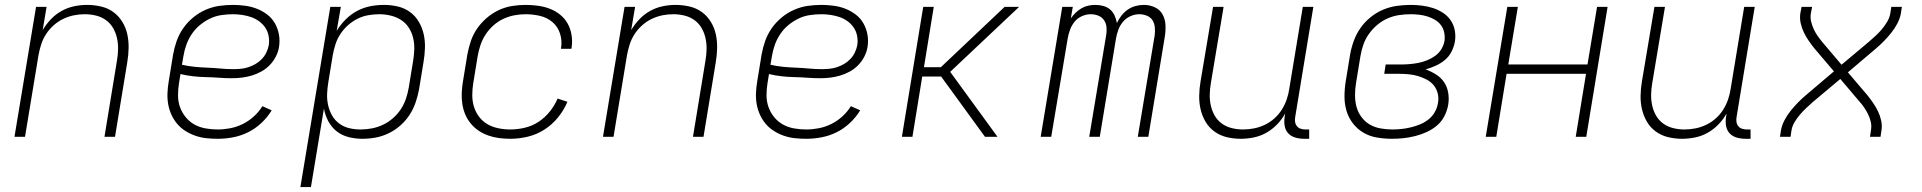

<svg xmlns="http://www.w3.org/2000/svg" viewBox="-20 -558 7840 783"><path d="M39 0 127 -530H170L154 -435Q168 -459 187.5 -479.5Q207 -500 231.5 -513.5Q256 -527 282.5 -532.5Q309 -538 335 -538Q364 -538 392 -531.5Q420 -525 442 -509Q464 -493 478.5 -469.5Q493 -446 499 -419Q505 -392 504.5 -362.5Q504 -333 499 -304L449 0H406L457 -311Q461 -334 461.5 -357.5Q462 -381 457 -403Q452 -425 441 -444Q430 -463 412 -476Q394 -489 371.5 -494.5Q349 -500 326 -500Q303 -500 281 -495.5Q259 -491 238 -481Q217 -471 199 -455Q181 -439 168 -419Q155 -399 148 -377Q141 -355 137 -333L82 0Z M868 8Q844 8 821 5.5Q798 3 776.5 -4.5Q755 -12 736 -24Q717 -36 703 -52.5Q689 -69 679.5 -89.5Q670 -110 666 -132.5Q662 -155 663 -178.5Q664 -202 668 -226L686 -336Q691 -364 700.5 -391Q710 -418 727 -442.5Q744 -467 767.5 -486.5Q791 -506 818.5 -518Q846 -530 874 -534Q902 -538 930 -538Q955 -538 980.5 -534.5Q1006 -531 1028.5 -522Q1051 -513 1070 -498.5Q1089 -484 1101 -463Q1113 -442 1117.5 -417.5Q1122 -393 1118 -367Q1115 -347 1105 -327.5Q1095 -308 1080 -292.5Q1065 -277 1046 -266.5Q1027 -256 1007 -250Q987 -244 966.5 -241.5Q946 -239 926 -239Q899 -239 872.5 -241Q846 -243 820 -243.5Q794 -244 767.5 -247Q741 -250 716 -256L710 -219Q706 -194 706 -169Q706 -144 714 -121.5Q722 -99 737 -80.5Q752 -62 772.5 -50.5Q793 -39 817.5 -34.5Q842 -30 868 -30Q893 -30 919 -35Q945 -40 969.5 -52Q994 -64 1015 -83Q1036 -102 1050 -125L1088 -108Q1071 -80 1046 -56.5Q1021 -33 991.5 -18.5Q962 -4 930.5 2Q899 8 868 8ZM932 -276Q947 -276 962.5 -277.5Q978 -279 993 -284Q1008 -289 1022 -297Q1036 -305 1047.5 -317Q1059 -329 1066 -343.5Q1073 -358 1076 -373Q1079 -392 1075.5 -411Q1072 -430 1062 -445Q1052 -460 1037 -471Q1022 -482 1005 -488Q988 -494 968.5 -497Q949 -500 930 -500Q907 -500 883 -496.5Q859 -493 837 -482.5Q815 -472 795.5 -456Q776 -440 762 -419Q748 -398 740 -375.5Q732 -353 728 -329L722 -294Q748 -288 774 -285.5Q800 -283 826.5 -282Q853 -281 879 -278.5Q905 -276 932 -276Z M1205 205 1327 -530H1370L1353 -432Q1368 -457 1389.5 -478.5Q1411 -500 1436.5 -513.5Q1462 -527 1489.5 -532.5Q1517 -538 1546 -538Q1546 -538 1546 -538Q1546 -538 1546 -538Q1575 -538 1602.5 -531.5Q1630 -525 1652 -509Q1674 -493 1688 -469Q1702 -445 1708 -418Q1714 -391 1713 -362Q1712 -333 1707 -304L1689 -194Q1684 -167 1675 -140.5Q1666 -114 1650.5 -90Q1635 -66 1613 -46.5Q1591 -27 1565 -14.5Q1539 -2 1512 3Q1485 8 1457 8Q1429 8 1401.5 1Q1374 -6 1353 -22.5Q1332 -39 1319 -63.5Q1306 -88 1301 -115L1248 205ZM1450 -30Q1474 -30 1497 -34.5Q1520 -39 1541.5 -49Q1563 -59 1582 -75.5Q1601 -92 1614.5 -112.5Q1628 -133 1635.5 -155.5Q1643 -178 1647 -201L1665 -311Q1669 -335 1669.5 -358.5Q1670 -382 1664.5 -404.5Q1659 -427 1646.5 -446Q1634 -465 1615 -477Q1596 -489 1573 -494.5Q1550 -500 1527 -500Q1505 -500 1482 -496Q1459 -492 1438 -481.5Q1417 -471 1399 -455Q1381 -439 1368 -419Q1355 -399 1348 -377Q1341 -355 1337 -333L1319 -223Q1315 -199 1314 -175.5Q1313 -152 1318 -129.5Q1323 -107 1334 -87.5Q1345 -68 1363 -54.5Q1381 -41 1403.5 -35.5Q1426 -30 1450 -30Z M2061 8Q2038 8 2015 5Q1992 2 1971 -5.5Q1950 -13 1932 -25Q1914 -37 1900 -54Q1886 -71 1877.5 -91Q1869 -111 1865.5 -133.5Q1862 -156 1863 -179Q1864 -202 1868 -226L1886 -336Q1891 -363 1900 -390Q1909 -417 1925.5 -441Q1942 -465 1964.5 -484.5Q1987 -504 2013.5 -516.5Q2040 -529 2068 -533.5Q2096 -538 2123 -538Q2149 -538 2174.5 -534.5Q2200 -531 2223 -522Q2246 -513 2265 -497.5Q2284 -482 2295.5 -461Q2307 -440 2311 -414.5Q2315 -389 2311 -363Q2311 -362 2310.5 -361Q2310 -360 2310 -359H2267Q2268 -360 2268 -360.5Q2268 -361 2268 -362Q2273 -392 2264 -420.5Q2255 -449 2233.5 -467.5Q2212 -486 2183 -493Q2154 -500 2123 -500Q2100 -500 2077 -495.5Q2054 -491 2032.5 -481Q2011 -471 1992.5 -454.5Q1974 -438 1960.5 -417.5Q1947 -397 1939.5 -374.5Q1932 -352 1928 -329L1910 -219Q1906 -195 1906 -170Q1906 -145 1913 -122.5Q1920 -100 1934 -81.5Q1948 -63 1968 -51.5Q1988 -40 2012 -35Q2036 -30 2061 -30Q2090 -30 2120 -37Q2150 -44 2176 -61Q2202 -78 2222 -103Q2242 -128 2254 -156L2294 -143Q2280 -109 2255.5 -79Q2231 -49 2199.5 -29Q2168 -9 2132 -0.5Q2096 8 2061 8Z M2439 0 2527 -530H2570L2554 -435Q2568 -459 2587.5 -479.5Q2607 -500 2631.5 -513.5Q2656 -527 2682.5 -532.5Q2709 -538 2735 -538Q2764 -538 2792 -531.5Q2820 -525 2842 -509Q2864 -493 2878.5 -469.5Q2893 -446 2899 -419Q2905 -392 2904.5 -362.5Q2904 -333 2899 -304L2849 0H2806L2857 -311Q2861 -334 2861.5 -357.5Q2862 -381 2857 -403Q2852 -425 2841 -444Q2830 -463 2812 -476Q2794 -489 2771.5 -494.5Q2749 -500 2726 -500Q2703 -500 2681 -495.5Q2659 -491 2638 -481Q2617 -471 2599 -455Q2581 -439 2568 -419Q2555 -399 2548 -377Q2541 -355 2537 -333L2482 0Z M3268 8Q3244 8 3221 5.5Q3198 3 3176.5 -4.5Q3155 -12 3136 -24Q3117 -36 3103 -52.5Q3089 -69 3079.5 -89.5Q3070 -110 3066 -132.5Q3062 -155 3063 -178.5Q3064 -202 3068 -226L3086 -336Q3091 -364 3100.5 -391Q3110 -418 3127 -442.5Q3144 -467 3167.5 -486.5Q3191 -506 3218.5 -518Q3246 -530 3274 -534Q3302 -538 3330 -538Q3355 -538 3380.5 -534.5Q3406 -531 3428.5 -522Q3451 -513 3470 -498.5Q3489 -484 3501 -463Q3513 -442 3517.5 -417.5Q3522 -393 3518 -367Q3515 -347 3505 -327.5Q3495 -308 3480 -292.5Q3465 -277 3446 -266.5Q3427 -256 3407 -250Q3387 -244 3366.5 -241.5Q3346 -239 3326 -239Q3299 -239 3272.5 -241Q3246 -243 3220 -243.5Q3194 -244 3167.5 -247Q3141 -250 3116 -256L3110 -219Q3106 -194 3106 -169Q3106 -144 3114 -121.5Q3122 -99 3137 -80.5Q3152 -62 3172.5 -50.5Q3193 -39 3217.5 -34.5Q3242 -30 3268 -30Q3293 -30 3319 -35Q3345 -40 3369.5 -52Q3394 -64 3415 -83Q3436 -102 3450 -125L3488 -108Q3471 -80 3446 -56.5Q3421 -33 3391.5 -18.5Q3362 -4 3330.5 2Q3299 8 3268 8ZM3332 -276Q3347 -276 3362.5 -277.5Q3378 -279 3393 -284Q3408 -289 3422 -297Q3436 -305 3447.5 -317Q3459 -329 3466 -343.5Q3473 -358 3476 -373Q3479 -392 3475.5 -411Q3472 -430 3462 -445Q3452 -460 3437 -471Q3422 -482 3405 -488Q3388 -494 3368.5 -497Q3349 -500 3330 -500Q3307 -500 3283 -496.5Q3259 -493 3237 -482.5Q3215 -472 3195.5 -456Q3176 -440 3162 -419Q3148 -398 3140 -375.5Q3132 -353 3128 -329L3122 -294Q3148 -288 3174 -285.5Q3200 -283 3226.5 -282Q3253 -281 3279 -278.5Q3305 -276 3332 -276Z M3658 0 3745 -530H3788L3748 -284H3817L4077 -530H4136L3855 -265L4048 0H3997L3818 -246H3741L3701 0Z M4224 0 4312 -530H4355L4347 -483Q4356 -496 4367 -506.5Q4378 -517 4391 -524.5Q4404 -532 4418.5 -535Q4433 -538 4447 -538Q4447 -538 4447 -538Q4447 -538 4447 -538Q4464 -538 4480 -533.5Q4496 -529 4507.5 -519Q4519 -509 4525.5 -494.5Q4532 -480 4535 -464Q4542 -480 4553.5 -494.5Q4565 -509 4579.5 -519Q4594 -529 4611 -533.5Q4628 -538 4645 -538Q4645 -538 4645 -538Q4645 -538 4645 -538Q4669 -538 4690 -528Q4711 -518 4721.5 -498.5Q4732 -479 4733 -455Q4734 -431 4730 -407L4663 0H4620L4689 -414Q4691 -430 4689.5 -446.5Q4688 -463 4680 -475.5Q4672 -488 4657 -494Q4642 -500 4626 -500Q4608 -500 4590 -492Q4572 -484 4559.5 -469Q4547 -454 4540.5 -436Q4534 -418 4531 -400L4465 0H4422L4491 -414Q4494 -430 4492.5 -446.5Q4491 -463 4482.5 -475.5Q4474 -488 4459.5 -494Q4445 -500 4428 -500Q4410 -500 4392 -492Q4374 -484 4362 -469Q4350 -454 4343.5 -436Q4337 -418 4334 -400L4267 0Z M5040 8Q5011 8 4983.5 1.5Q4956 -5 4933.5 -21Q4911 -37 4897 -60.5Q4883 -84 4876.5 -111Q4870 -138 4870.5 -167.5Q4871 -197 4876 -226L4927 -530H4970L4918 -219Q4914 -196 4913.5 -172.5Q4913 -149 4918 -127Q4923 -105 4934 -86Q4945 -67 4963 -54Q4981 -41 5003.5 -35.5Q5026 -30 5049 -30Q5072 -30 5094.5 -34.5Q5117 -39 5138 -49Q5159 -59 5177 -75Q5195 -91 5207.5 -111Q5220 -131 5227.5 -153Q5235 -175 5238 -197L5293 -530H5336L5262 -81Q5260 -71 5261.5 -61Q5263 -51 5269 -43.5Q5275 -36 5284.5 -33Q5294 -30 5304 -30H5319V8H5298Q5280 8 5262.5 3Q5245 -2 5233.5 -14.5Q5222 -27 5219 -45Q5216 -63 5219 -81L5221 -95Q5208 -71 5188 -50.5Q5168 -30 5144 -16.5Q5120 -3 5093 2.5Q5066 8 5040 8Z M5657 8Q5626 8 5596 3Q5566 -2 5541 -16.5Q5516 -31 5498 -54Q5480 -77 5471.5 -105Q5463 -133 5463 -164Q5463 -195 5468 -226L5486 -336Q5491 -364 5501 -391.5Q5511 -419 5528 -443.5Q5545 -468 5569 -487.5Q5593 -507 5620.5 -518.5Q5648 -530 5676.5 -534Q5705 -538 5733 -538Q5756 -538 5779.5 -535Q5803 -532 5824.5 -525Q5846 -518 5865 -505.5Q5884 -493 5896.5 -474.5Q5909 -456 5913 -433Q5917 -410 5913 -387Q5909 -366 5899 -346.5Q5889 -327 5872 -313Q5855 -299 5835 -290Q5815 -281 5794 -275Q5816 -267 5836 -254.5Q5856 -242 5869 -223Q5882 -204 5886 -179.5Q5890 -155 5886 -131Q5882 -107 5870.5 -84.5Q5859 -62 5840 -46Q5821 -30 5798 -19.5Q5775 -9 5751 -3Q5727 3 5703.5 5.5Q5680 8 5657 8ZM5658 -30Q5677 -30 5695.5 -32Q5714 -34 5733 -38.5Q5752 -43 5770.5 -50.5Q5789 -58 5805 -70.5Q5821 -83 5831 -100.5Q5841 -118 5844 -137Q5848 -157 5843.5 -176Q5839 -195 5827.5 -209.5Q5816 -224 5799 -233Q5782 -242 5764 -247.5Q5746 -253 5726 -255Q5706 -257 5686 -257H5625L5631 -295H5693Q5710 -295 5728 -296.5Q5746 -298 5764 -301.5Q5782 -305 5799.5 -312Q5817 -319 5832.5 -330Q5848 -341 5858 -357.5Q5868 -374 5871 -392Q5873 -409 5869.5 -426Q5866 -443 5856 -456Q5846 -469 5831.5 -477.5Q5817 -486 5801 -491Q5785 -496 5767.5 -498Q5750 -500 5733 -500Q5710 -500 5686 -496.5Q5662 -493 5639 -483Q5616 -473 5596.5 -456.5Q5577 -440 5562.5 -419.5Q5548 -399 5540 -376Q5532 -353 5528 -329L5510 -219Q5506 -195 5506 -170Q5506 -145 5512 -122.5Q5518 -100 5532 -81Q5546 -62 5565.5 -50.5Q5585 -39 5609 -34.5Q5633 -30 5658 -30Z M6039 0 6127 -530H6170L6131 -295H6454L6493 -530H6536L6449 0H6406L6448 -257H6124L6082 0Z M6840 8Q6811 8 6783.5 1.5Q6756 -5 6733.5 -21Q6711 -37 6697 -60.5Q6683 -84 6676.5 -111Q6670 -138 6670.5 -167.5Q6671 -197 6676 -226L6727 -530H6770L6718 -219Q6714 -196 6713.5 -172.5Q6713 -149 6718 -127Q6723 -105 6734 -86Q6745 -67 6763 -54Q6781 -41 6803.5 -35.5Q6826 -30 6849 -30Q6872 -30 6894.5 -34.5Q6917 -39 6938 -49Q6959 -59 6977 -75Q6995 -91 7007.5 -111Q7020 -131 7027.5 -153Q7035 -175 7038 -197L7093 -530H7136L7062 -81Q7060 -71 7061.5 -61Q7063 -51 7069 -43.5Q7075 -36 7084.5 -33Q7094 -30 7104 -30H7119V8H7098Q7080 8 7062.5 3Q7045 -2 7033.5 -14.5Q7022 -27 7019 -45Q7016 -63 7019 -81L7021 -95Q7008 -71 6988 -50.5Q6968 -30 6944 -16.5Q6920 -3 6893 2.5Q6866 8 6840 8Z M7239 0 7243 -27Q7247 -48 7257.5 -68Q7268 -88 7282 -105.5Q7296 -123 7312 -139.5Q7328 -156 7346 -171L7459 -267L7379 -361Q7367 -376 7356 -392Q7345 -408 7336.5 -425.5Q7328 -443 7323.5 -463Q7319 -483 7322 -504L7327 -530H7370L7365 -504Q7362 -486 7366 -470Q7370 -454 7376.5 -439.5Q7383 -425 7392.5 -411.5Q7402 -398 7412 -386L7490 -294L7602 -388Q7616 -400 7630 -413Q7644 -426 7655.5 -440Q7667 -454 7676.5 -470Q7686 -486 7689 -504L7693 -530H7736L7732 -503Q7728 -482 7717.5 -462Q7707 -442 7693 -424.5Q7679 -407 7663 -390.5Q7647 -374 7629 -359L7516 -263L7596 -169Q7608 -154 7619 -138Q7630 -122 7638.5 -104.5Q7647 -87 7651.5 -67Q7656 -47 7653 -27L7649 0H7606L7610 -27Q7613 -44 7609.5 -60Q7606 -76 7599 -90.5Q7592 -105 7583 -118.5Q7574 -132 7563 -144L7485 -236L7373 -142Q7359 -130 7345.5 -117Q7332 -104 7320 -90Q7308 -76 7298.5 -60Q7289 -44 7286 -27L7282 0Z"/></svg>

Font: Iosevka Curly XLtEx
Style: Italic
Weight: 200
Width: 7
Italic angle: -9°
Monospace: yes
Designer: Belleve Invis
Foundry: Belleve Invis
Version: Version 11.1.0; ttfautohint (v1.8.3)